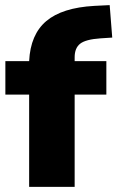

<svg xmlns="http://www.w3.org/2000/svg" viewBox="-20 -731 459 751"><path d="M94 0V-361H1V-492H94Q99 -596 161 -648.5Q223 -701 349 -708L409 -711L419 -584L373 -581Q315 -577 293.5 -560Q272 -543 272 -507V-492H396V-361H272V0Z"/></svg>

Font: Nunito Sans Black
Style: Regular
Weight: 900
Designer: Vernon Adams
Foundry: Vernon Adams
Version: Version 3.006; ttfautohint (v1.8.3)